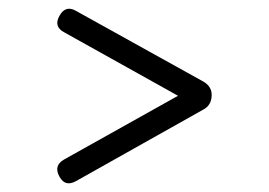

<svg xmlns="http://www.w3.org/2000/svg" viewBox="-20 -545 616 439"><path d="M116 -141Q102 -166 126 -180L387 -326L127 -471Q102 -484 116 -509Q130 -534 154 -520L444 -359Q464 -348 464 -328Q464 -304 444 -294L154 -131Q129 -117 116 -141Z"/></svg>

Font: Jura Medium
Style: Regular
Weight: 500
Designer: Daniel Johnson, Alexei Vanyashin
Foundry: Daniel Johnson
Version: Version 5.103